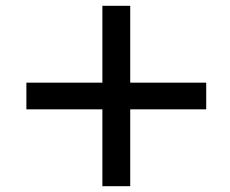

<svg xmlns="http://www.w3.org/2000/svg" viewBox="-20 -589 792 662"><path d="M429 53V-212H691V-304H429V-569H333V-304H71V-212H333V53Z"/></svg>

Font: STIX Two Text
Style: Bold Italic
Weight: 700
Italic angle: -12°
Designer: Ross Mills, John Hudson & Paul Hanslow, Tiro Typeworks Ltd; with prior portions MicroPress Inc. and Coen Hoffman, Elsevi
Foundry: Tiro Typeworks Ltd
Version: Version 2.13 b171